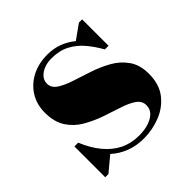

<svg xmlns="http://www.w3.org/2000/svg" viewBox="-131 -590 720 720"><g transform="rotate(-45 229.0 -230.0)"><path d="M38 10V-153.5H58Q77 -107.5 103.5 -75.5Q130 -43.5 163.5 -27Q197 -10.5 238.5 -10.5Q268 -10.5 290.5 -18Q313 -25.5 325.8 -39Q338.5 -52.5 338.5 -71.5Q338.5 -95 317.5 -109.2Q296.5 -123.5 263.5 -134Q230.5 -144.5 193.8 -157.2Q157 -170 123.8 -189.2Q90.5 -208.5 69.8 -240.2Q49 -272 49 -321.5Q49 -364.5 69.5 -397.8Q90 -431 126.2 -450Q162.5 -469 210 -469Q244 -469 271.8 -458Q299.5 -447 321 -429L378.5 -470H395.5V-330H376Q358.5 -361.5 336 -388.5Q313.5 -415.5 283 -431.8Q252.5 -448 210.5 -448Q188.5 -448 170.8 -441Q153 -434 142.2 -421.5Q131.5 -409 131.5 -393Q131.5 -370.5 153 -356.2Q174.5 -342 208.5 -331Q242.5 -320 280.2 -307.5Q318 -295 351.8 -276Q385.5 -257 407 -226.2Q428.5 -195.5 428.5 -148.5Q428.5 -93 401 -58Q373.5 -23 331 -6.5Q288.5 10 244.5 10Q204.5 10 171.8 -2.5Q139 -15 113 -38.5L55 10Z"/></g></svg>

Font: Bodoni Moda 11pt ExtraBold
Style: Regular
Weight: 800
Designer: Owen Earl
Foundry: indestructible type
Version: Version 2.004